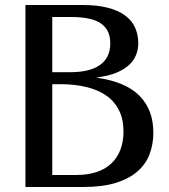

<svg xmlns="http://www.w3.org/2000/svg" viewBox="-20 -746 676 766"><path d="M81.5 0V-726.1H308.6Q367.2 -726.1 409.4 -715.3Q451.7 -704.6 478.8 -684.6Q505.9 -664.6 518.8 -636.2Q531.7 -607.9 531.7 -573.2Q531.7 -550.3 523.4 -528.3Q515.1 -506.3 496.1 -488Q477.1 -469.7 445.3 -456.3Q413.6 -442.9 366.7 -437V-436Q481.9 -419.4 536.9 -363.5Q591.8 -307.6 591.8 -216.8Q591.8 -171.4 577.1 -131.8Q562.5 -92.3 529.5 -63Q496.6 -33.7 443.4 -16.8Q390.1 0 312.5 0ZM188.5 -410.2V-47.9H284.7Q330.1 -47.9 365.2 -59.6Q400.4 -71.3 424.1 -93.8Q447.8 -116.2 460.2 -148.4Q472.7 -180.7 472.7 -221.2Q472.7 -270 454.8 -305.9Q437 -341.8 404.1 -364.7Q371.1 -387.7 324.2 -398.9Q277.3 -410.2 219.7 -410.2ZM188.5 -678.2V-458H261.7Q295.4 -458 324.2 -464.1Q353 -470.2 374.3 -483.6Q395.5 -497.1 407.7 -519Q419.9 -541 419.9 -573.2Q419.9 -603 408.9 -623.3Q397.9 -643.6 377.4 -655.8Q356.9 -668 327.6 -673.1Q298.3 -678.2 261.7 -678.2Z"/></svg>

Font: Federov2
Style: Regular
Weight: 400
Designer: Olexa M. Volochay | Cyreal.org
Foundry: Olexa M. Volochay | Cyreal.org
Version: Version 1.000